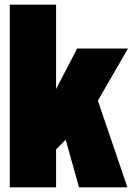

<svg xmlns="http://www.w3.org/2000/svg" viewBox="-20 -805 584 825"><path d="M261 -209.5 319.5 0H527.5L398 -380ZM22 0H221V-163L267 -209.5L396.5 -365.5L530 -596.5H311.5L221 -422.5V-785H22Z"/></svg>

Font: Anybody Condensed Black
Style: Regular
Weight: 900
Width: 3
Designer: Tyler Finck
Foundry: Etcetera Type Company
Version: Version 1.113;gftools[0.9.25]